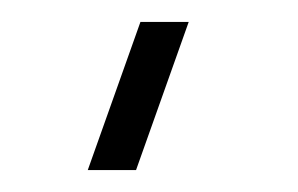

<svg xmlns="http://www.w3.org/2000/svg" viewBox="-20 -740 272 175"><path d="M104 -585H60L108 -720H152Z"/></svg>

Font: Manrope ExtraLight
Style: Regular
Weight: 200
Designer: Mikhail Sharanda
Foundry: Mikhail Sharanda
Version: Version 4.505